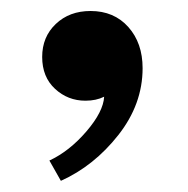

<svg xmlns="http://www.w3.org/2000/svg" viewBox="-20 -169 344 351"><path d="M91.3 161.6 70.3 124.5Q106.9 107.4 137.9 71.3Q168.9 35.2 170.4 7.8Q155.8 15.1 136.2 15.1Q104 15.1 80.6 -6.6Q57.1 -28.3 57.1 -64.9Q57.1 -101.6 82 -125.2Q106.9 -148.9 145.5 -148.9Q188.5 -148.9 214.6 -119.6Q240.7 -90.3 240.7 -44.4Q240.7 21.5 196.3 77.9Q151.9 134.3 91.3 161.6Z"/></svg>

Font: Epilogue
Style: Bold
Weight: 700
Designer: Tyler Finck
Foundry: Etcetera Type Co
Version: Version 2.112